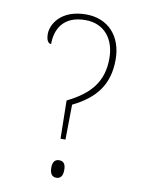

<svg xmlns="http://www.w3.org/2000/svg" viewBox="-83 -781 621 843"><g transform="rotate(10 227.5 -359.5)"><path d="M216 -167H238L240 -323C342 -373 394 -440 394 -551C394 -655 331 -724 233 -724C119 -724 81 -652 81 -611C81 -583 90 -569 103 -569C103 -634 134 -699 234 -699C317 -699 366 -639 366 -551C366 -450 317 -388 213 -337ZM227 5C243 5 256 -4 256 -35C256 -65 243 -73 227 -73C212 -73 198 -65 198 -35C198 -4 212 5 227 5Z"/></g></svg>

Font: Noto Serif Devanagari SemiCondensed Thin
Style: Regular
Weight: 100
Width: 4
Designer: Universal Thirst, Indian Type Foundry and the Monotype Design Team
Foundry: Monotype Imaging Inc.
Version: Version 2.004